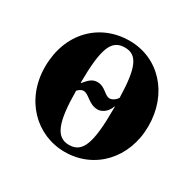

<svg xmlns="http://www.w3.org/2000/svg" viewBox="-116 -593 731 726"><g transform="rotate(30 250.0 -229.5)"><path d="M172 -243C173 -395 193 -442 251 -442C304 -442 325 -399 328 -267C317 -251 304 -246 296 -246C274 -246 260 -277 227 -277C206 -277 194 -267 174 -243ZM329 -230V-218C329 -69 309 -17 251 -17C194 -17 173 -70 172 -208C181 -218 190 -222 197 -222C221 -222 238 -187 278 -187C292 -187 317 -198 328 -230ZM254 -473C122 -473 25 -374 25 -228C25 -86 125 14 250 14C379 14 476 -88 476 -229C476 -371 380 -473 254 -473Z"/></g></svg>

Font: XITS
Style: Bold
Weight: 700
Designer: MicroPress Inc., with final additions and corrections provided by Coen Hoffman, Elsevier (retired)
Version: Version 1.302